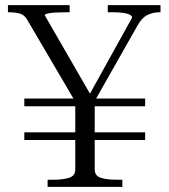

<svg xmlns="http://www.w3.org/2000/svg" viewBox="-20 -730 660 750"><path d="M75 -345H547V-315H75ZM75 -213H547V-183H75ZM274 -339H350V-68Q350 -43 374 -35.5Q398 -28 434 -28H458V0H166V-28H190Q226 -28 250 -35.5Q274 -43 274 -68ZM335 -309H288L85 -655Q74 -673 56 -677.5Q38 -682 16 -682H11V-710H252V-682H233Q215 -682 197 -681Q179 -680 167 -677.5Q155 -675 155 -670L343 -344L318 -340L496 -661Q496 -667 487.5 -672Q479 -677 463 -679.5Q447 -682 423 -682H401V-710H607V-682H601Q578 -682 556 -671.5Q534 -661 517 -630Z"/></svg>

Font: Roboto Serif 120pt Expanded Light
Style: Regular
Weight: 300
Width: 7
Designer: Greg Gazdowicz
Foundry: Commercial Type
Version: Version 1.008